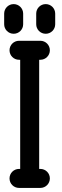

<svg xmlns="http://www.w3.org/2000/svg" viewBox="-69 -916 303 936"><path d="M153.8 -751.4C179.4 -751.4 200.1 -772.1 200.1 -797.6V-849.7C200.1 -875.3 179.4 -896 153.8 -896C128.2 -896 107.5 -875.3 107.5 -849.7V-797.7C107.5 -772.1 128.2 -751.4 153.8 -751.4ZM-2.4 -751.4C23.2 -751.4 43.9 -772.1 43.9 -797.6V-849.7C43.9 -875.3 23.1 -896 -2.4 -896C-27.9 -896 -48.6 -875.3 -48.7 -849.7V-797.7C-48.7 -772.1 -28 -751.4 -2.4 -751.4ZM122 -624.6H127.8C153.3 -624.6 174.1 -645.3 174.1 -670.9C174.1 -696.5 153.4 -717.2 127.8 -717.2H122H75.7H23.7C-1.9 -717.2 -22.6 -696.5 -22.6 -670.9C-22.6 -645.3 -1.9 -624.6 23.6 -624.6H29.4V-92.5H23.7C-1.9 -92.5 -22.6 -71.8 -22.6 -46.2C-22.6 -20.6 -1.9 0.1 23.7 0.1H75.7H127.8C153.3 0.1 174.1 -20.6 174.1 -46.2C174.1 -71.8 153.4 -92.5 127.8 -92.5H122Z"/></svg>

Font: Cactron
Style: Regular
Weight: 400
Version: Version 1.0